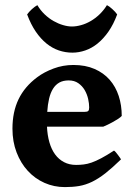

<svg xmlns="http://www.w3.org/2000/svg" viewBox="-20 -726 531 760"><path d="M252 -407.7Q230 -407.7 214.8 -399.2Q199.7 -390.6 189.7 -374.5Q179.7 -358.4 174.3 -335.4Q168.9 -312.5 167 -283.2H314.5Q325.7 -283.2 329.3 -286.9Q333 -290.5 333 -300.8Q333 -315.9 328.9 -334.5Q324.7 -353 315.2 -369.4Q305.7 -385.7 290 -396.7Q274.4 -407.7 252 -407.7ZM461.9 -267.1Q457.5 -262.2 448.5 -256.1Q439.5 -250 428.7 -244.1Q418 -238.3 407.2 -232.9Q396.5 -227.5 388.7 -224.6H166Q167.5 -190.9 175.5 -162.8Q183.6 -134.8 198 -115Q212.4 -95.2 233.4 -84.2Q254.4 -73.2 281.2 -73.2Q296.4 -73.2 311 -75Q325.7 -76.7 342.5 -82.5Q359.4 -88.4 380.6 -99.6Q401.9 -110.8 431.2 -129.9Q434.1 -128.4 438.5 -123.3Q442.9 -118.2 447 -112.5Q451.2 -106.9 454.6 -102.1Q458 -97.2 459 -95.2Q424.3 -61.5 397 -40Q369.6 -18.6 344.2 -6.3Q318.8 5.9 293.2 10.3Q267.6 14.6 236.8 14.6Q193.8 14.6 156 -2.2Q118.2 -19 90.1 -49.6Q62 -80.1 45.7 -122.6Q29.3 -165 29.3 -216.8Q29.3 -283.2 53.5 -333.3Q77.6 -383.3 127.4 -420.4Q154.8 -440.9 192.1 -454.8Q229.5 -468.8 270.5 -468.8Q318.4 -468.8 354.2 -453.1Q390.1 -437.5 414.1 -410.2Q438 -382.8 450 -345.9Q461.9 -309.1 461.9 -267.1ZM443.8 -668.9Q429.2 -629.4 409.2 -600.8Q389.2 -572.3 366.2 -553.7Q343.3 -535.2 317.6 -526.4Q292 -517.6 266.6 -517.6Q238.8 -517.6 212.9 -526.4Q187 -535.2 164.1 -553.7Q141.1 -572.3 121.6 -600.8Q102.1 -629.4 87.4 -668.9Q90.3 -673.3 95.5 -679Q100.6 -684.6 106.4 -689.9Q112.3 -695.3 118.2 -699.5Q124 -703.6 127.9 -705.6Q140.1 -685.1 156.7 -669.2Q173.3 -653.3 191.9 -642.8Q210.4 -632.3 229.5 -626.7Q248.5 -621.1 264.6 -621.1Q281.7 -621.1 301 -626.5Q320.3 -631.8 338.9 -642.6Q357.4 -653.3 374 -669.2Q390.6 -685.1 403.3 -705.6Q407.7 -703.6 413.3 -699.5Q418.9 -695.3 424.8 -689.9Q430.7 -684.6 435.8 -679Q440.9 -673.3 443.8 -668.9Z"/></svg>

Font: Gentium Book Basic
Style: Bold
Weight: 700
Designer: J. Victor Gaultney and Annie Olsen
Foundry: SIL International
Version: Version 1.102; 2013; Maintenance release